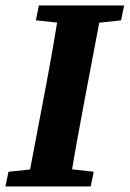

<svg xmlns="http://www.w3.org/2000/svg" viewBox="-42 -677 471 697"><path d="M-22.3 0H287.4L298.2 -53.6L163.2 -68.6H134.4L-11.2 -53.6L-22.3 0ZM55.5 0H209.2C226 -103 244.7 -207 264.4 -310.7L330.2 -657.1H175.8C159.1 -554.1 141.1 -450.1 121.4 -347.1L55.5 0ZM88.2 -603.2 229.3 -588.2H258.3L397.6 -603.2L408.5 -657.1H99.1L88.2 -603.2Z"/></svg>

Font: Source Serif 4 Variable
Style: Italic
Weight: 400
Italic angle: -12°
Designer: Frank Grießhammer
Foundry: Adobe Systems Incorporated
Version: Version 4.004;hotconv 1.0.116;makeotfexe 2.5.65601